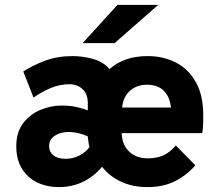

<svg xmlns="http://www.w3.org/2000/svg" viewBox="-20 -752 896 784"><path d="M220 12Q172 12 132.5 -6.8Q93 -25.5 69.8 -62.8Q46.5 -100 46.5 -155Q46.5 -212.5 74.8 -249.2Q103 -286 145.8 -303.5Q188.5 -321 231 -321Q265.5 -321 293.5 -314.8Q321.5 -308.5 338.5 -301V-330.5Q338.5 -368.5 317 -388.2Q295.5 -408 262.5 -408Q224 -408 187 -392.5Q150 -377 117 -353.5L75 -460Q112.5 -484.5 163.2 -503.8Q214 -523 276 -523Q318 -523 359.5 -511.5Q401 -500 427.5 -470Q455.5 -495.5 494.5 -509.2Q533.5 -523 583 -523Q647 -523 698.5 -496.5Q750 -470 780 -416.2Q810 -362.5 810 -281Q810 -267 809.5 -247.2Q809 -227.5 806 -208.5H477Q478 -161.5 507 -133.5Q536 -105.5 583 -105.5Q620.5 -105.5 647 -117.5Q673.5 -129.5 698 -158L777.5 -77Q743.5 -37 695.2 -12.5Q647 12 583 12Q521 12 473.5 -10.5Q426 -33 397 -71Q325.5 12 220 12ZM478.5 -313H678Q673 -358 648.2 -382Q623.5 -406 580 -406Q539.5 -406 511.5 -382Q483.5 -358 478.5 -313ZM248 -103.5Q278 -103.5 303.8 -116.8Q329.5 -130 345.5 -151.5Q343 -159.5 341 -173.2Q339 -187 338.5 -195Q322.5 -203 301.5 -208Q280.5 -213 260 -213Q227.5 -213 204 -198Q180.5 -183 180.5 -155Q180.5 -132 198 -117.8Q215.5 -103.5 248 -103.5ZM317.5 -576 459.5 -732H626L448 -576Z"/></svg>

Font: Overpass ExtraBold
Style: Regular
Weight: 800
Designer: Delve Withrington, Dave Bailey, Thomas Jockin
Foundry: Delve Fonts LLC
Version: Version 4.000; ttfautohint (v1.8.3)